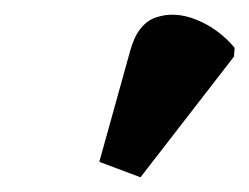

<svg xmlns="http://www.w3.org/2000/svg" viewBox="-20 -842 339 261"><path d="M171 -601 115 -622 157 -773Q167 -810 192.5 -818.5Q218 -827 247.5 -815Q277 -803 299 -777L298 -765Z"/></svg>

Font: Noto Serif Condensed ExtraBold
Style: Italic
Weight: 800
Width: 3
Italic angle: -12°
Designer: Monotype Design Team
Foundry: Monotype Imaging Inc.
Version: Version 2.014; ttfautohint (v1.8.4.7-5d5b)